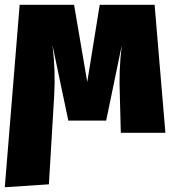

<svg xmlns="http://www.w3.org/2000/svg" viewBox="-28 -554 720 801"><path d="M617 -534H388L336 -212L281 -534H54L-8 227L176 215L198 -154C202 -228 200 -291 191 -365L257 -51H415L480 -365C471 -289 469 -228 472 -154L476 0H662Z"/></svg>

Font: Fira Sans Heavy
Style: Regular
Weight: 900
Designer: bBox Type GmbH & Carrois Corporate GbR & Edenspiekermann AG
Foundry: bBox Type GmbH & Carrois Corporate GbR & Edenspiekermann AG
Version: Version 4.300;PS 004.300;hotconv 1.0.88;makeotf.lib2.5.64775